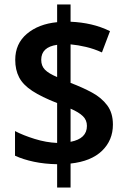

<svg xmlns="http://www.w3.org/2000/svg" viewBox="-20 -779 568 857"><path d="M235 -46Q179 -47 131.5 -57Q84 -67 47 -84V-194Q83 -175 134.5 -159Q186 -143 235 -141V-319Q166 -346 124.5 -373Q83 -400 65.5 -433.5Q48 -467 48 -512Q48 -584 100 -628Q152 -672 235 -680V-759H295V-682Q343 -680 386.5 -670Q430 -660 471 -640L435 -545Q400 -561 364 -569.5Q328 -578 295 -581V-409Q348 -389 390.5 -366Q433 -343 458.5 -309Q484 -275 484 -223Q484 -153 435.5 -106Q387 -59 295 -49V58H235ZM235 -579Q164 -569 164 -512Q164 -485 180.5 -468Q197 -451 235 -435ZM295 -146Q368 -160 368 -217Q368 -243 350 -260.5Q332 -278 295 -294Z"/></svg>

Font: Noto Sans Gujarati SemiCondensed SemiBold
Style: Regular
Weight: 600
Width: 4
Designer: Jelle Bosma - Monotype Design Team, Universal Thirst
Foundry: Monotype Imaging Inc.
Version: Version 2.106; ttfautohint (v1.8.4.7-5d5b)